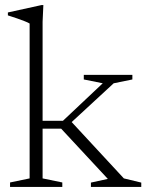

<svg xmlns="http://www.w3.org/2000/svg" viewBox="-20 -735 576 755"><path d="M250.5 -244.5 254 -263.5 467 -33.5 535.5 -17V0H337.5V-17L404 -31.5L220.5 -229H135.5V-260H227.5L384 -407.5L309.5 -422.5V-440.5H500.5V-422.5L427 -407.5ZM147.5 -33.5 225 -17.5V0H19.5V-17.5L96.5 -33.5V-642.5Q90 -646.5 77.2 -651.5Q64.5 -656.5 47.5 -662.5Q30.5 -668.5 11 -674.5V-686L143 -715H150.5L147.5 -649.5Z"/></svg>

Font: Newsreader 16pt 16pt Light
Style: Regular
Weight: 300
Version: Version 1.003